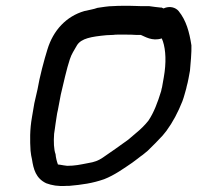

<svg xmlns="http://www.w3.org/2000/svg" viewBox="-20 -646 678 660"><path d="M90 -244C82 -199 83 -162 85 -128C86 -117 88 -106 90 -98C95 -65 103 -33 139 -16C158 -9 179 -5 208 -7H217C262 -11 298 -16 338 -30C374 -44 407 -68 435 -87L451 -99C456 -103 461 -107 464 -109C472 -114 479 -121 488 -128C506 -145 524 -164 539 -180L552 -196C574 -226 592 -260 607 -298C613 -314 616 -328 620 -341L622 -350C624 -356 626 -366 628 -376L633 -403C635 -424 639 -469 638 -490C631 -536 620 -576 594 -608C584 -620 564 -627 542 -617C541 -617 537 -620 535 -620H532C528 -620 499 -624 492 -625H462C453 -625 440 -626 427 -626H404C392 -626 382 -626 369 -625C350 -625 331 -621 315 -619C302 -614 286 -612 270 -608C208 -590 163 -542 143 -476C132 -441 116 -381 109 -339C105 -323 101 -305 98 -291ZM171 -221C174 -237 175 -253 179 -268L189 -321C197 -355 210 -413 220 -442C226 -461 235 -473 245 -491C260 -514 293 -520 346 -525C352 -525 362 -526 368 -526H369C375 -527 380 -527 387 -527H408C423 -527 437 -527 447 -526H464C477 -521 503 -503 536 -514L540 -504C550 -474 552 -430 543 -380L537 -346C536 -343 535 -339 534 -333C522 -294 509 -259 490 -231C478 -216 464 -202 448 -189L421 -166C395 -147 361 -123 333 -104C318 -94 306 -89 281 -85C255 -80 238 -76 211 -76C204 -77 194 -78 185 -80H183C183 -80 181 -80 179 -81C175 -92 172 -104 171 -116C165 -132 164 -159 166 -186C168 -196 169 -209 171 -221Z"/></svg>

Font: Scribbler
Style: BlkIta
Weight: 900
Designer: Mew Too
Foundry: Cannot Into Space Fonts
Version: Version 1.001